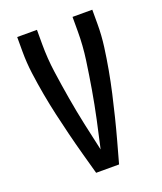

<svg xmlns="http://www.w3.org/2000/svg" viewBox="-136 -824 772 913"><g transform="rotate(-20 250.0 -367.5)"><path d="M192 0Q177 -54 162 -108.5Q147 -163 133.5 -217.5Q120 -272 107.5 -327Q95 -382 85 -437.5Q75 -493 67.5 -549Q60 -605 60 -662V-735H160V-662Q160 -590 170 -519Q180 -448 192 -377.5Q204 -307 219 -237Q234 -167 250 -97Q266 -167 281 -237Q296 -307 308 -377.5Q320 -448 330 -519Q340 -590 340 -661V-735H440V-662Q440 -605 432.5 -549Q425 -493 415 -437.5Q405 -382 392.5 -327Q380 -272 366.5 -217.5Q353 -163 338 -108.5Q323 -54 308 0Z"/></g></svg>

Font: Iosevka Term Curly Semibold
Style: Regular
Weight: 600
Designer: Belleve Invis
Foundry: Belleve Invis
Version: Version 32.3.0